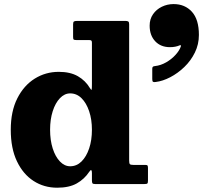

<svg xmlns="http://www.w3.org/2000/svg" viewBox="-20 -880 971 918"><path d="M695.5 -757.5Q695.5 -711 722 -682.8Q748.5 -654.5 792.5 -654.5Q806.5 -654.5 817.8 -656.8Q829 -659 837 -662.5Q841 -664.5 843.5 -663.8Q846 -663 845 -659Q838.5 -639 819.5 -618Q800.5 -597 774.5 -582Q748.5 -567 720.5 -564Q714.5 -563.5 711.2 -561Q708 -558.5 708 -551.5V-502Q708 -491.5 711.5 -489Q715 -486.5 724.5 -488Q758 -492 794 -510.8Q830 -529.5 861.2 -559.5Q892.5 -589.5 911.8 -628.8Q931 -668 931 -713Q931 -787 897.5 -823.8Q864 -860.5 810 -860.5Q780 -860.5 753.8 -847.8Q727.5 -835 711.5 -811.8Q695.5 -788.5 695.5 -757.5ZM219.5 -259.5Q219.5 -309 232 -348.2Q244.5 -387.5 266.5 -410.5Q288.5 -433.5 315.5 -433.5Q346.5 -433.5 369.8 -410.5Q393 -387.5 406.2 -348.2Q419.5 -309 419.5 -259.5Q419.5 -209.5 406.2 -170.2Q393 -131 369.8 -108Q346.5 -85 315.5 -85Q288.5 -85 266.5 -108Q244.5 -131 232 -170.2Q219.5 -209.5 219.5 -259.5ZM31.5 -259.5Q31.5 -170.5 61 -108.8Q90.5 -47 140.5 -14.8Q190.5 17.5 253.5 17.5Q310.5 17.5 347 -3Q383.5 -23.5 407 -59Q414 -69.5 416.8 -66.2Q419.5 -63 419.5 -53V-18Q419.5 -7 422.2 -3.5Q425 0 435.5 0H670Q681.5 0 684.5 -2.8Q687.5 -5.5 687.5 -16.5V-76.5Q687.5 -85 685.5 -88.2Q683.5 -91.5 675 -91.5H617.5Q604.5 -91.5 601 -95.2Q597.5 -99 597.5 -112.5V-764.5Q597.5 -774.5 593.2 -777.2Q589 -780 579.5 -780H349Q337.5 -780 333.5 -777.2Q329.5 -774.5 329.5 -763.5V-703.5Q329.5 -693.5 332.2 -691Q335 -688.5 345 -688.5H405.5Q413.5 -688.5 416.5 -686.2Q419.5 -684 419.5 -675.5V-476Q419.5 -455.5 418.2 -451.5Q417 -447.5 410.5 -458Q389 -494.5 352.5 -515.5Q316 -536.5 261 -536.5Q198 -536.5 146 -504Q94 -471.5 62.8 -409.8Q31.5 -348 31.5 -259.5Z"/></svg>

Font: Besley ExtraBold
Style: Regular
Weight: 800
Designer: Owen Earl
Foundry: indestructible type*
Version: Version 2.001